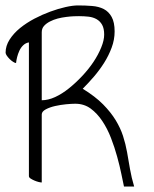

<svg xmlns="http://www.w3.org/2000/svg" viewBox="-37 -678 562 700"><path d="M415 2Q411.1 -15.6 405.3 -44.4Q399.4 -73.2 390.1 -106.9Q380.9 -140.6 367.7 -174.8Q354.5 -209 335.9 -236.8Q317.4 -264.6 293.5 -282.2Q269.5 -299.8 237.3 -299.8Q224.6 -299.8 204.1 -297.9Q183.6 -295.9 164.1 -291.5Q144.5 -287.1 129.9 -279.3Q115.2 -271.5 115.2 -260.7V-12.7Q111.3 -12.7 103.5 -14.6Q95.7 -16.6 87.9 -20Q80.1 -23.4 74.2 -27.3Q68.4 -31.2 68.4 -36.1V-523.4Q56.6 -521.5 47.9 -513.2Q39.1 -504.9 33.7 -493.2Q28.3 -481.4 25.4 -469.7Q22.5 -458 21.5 -448.2Q17.6 -448.2 10.7 -452.6Q3.9 -457 -2 -462.9Q-7.8 -468.8 -12.2 -475.1Q-16.6 -481.4 -16.6 -486.3Q-16.6 -510.7 -2 -533.7Q12.7 -556.6 36.1 -575.7Q59.6 -594.7 88.4 -609.9Q117.2 -625 146.5 -635.7Q175.8 -646.5 202.1 -652.3Q228.5 -658.2 247.1 -658.2Q274.4 -658.2 298.8 -656.2Q323.2 -654.3 341.3 -645Q359.4 -635.7 370.1 -616.2Q380.9 -596.7 380.9 -563.5Q380.9 -533.2 370.1 -504.4Q359.4 -475.6 342.8 -449.2Q326.2 -422.9 305.7 -398.9Q285.2 -375 264.6 -354.5Q310.5 -326.2 338.9 -297.4Q367.2 -268.6 384.8 -239.7Q402.3 -210.9 411.6 -182.1Q420.9 -153.3 426.3 -123Q431.6 -92.8 437 -61.5Q442.4 -30.3 452.1 2ZM251 -619.1Q244.1 -619.1 231.9 -618.7Q219.7 -618.2 204.1 -616.2Q188.5 -614.3 173.3 -610.4Q158.2 -606.4 145 -599.6Q131.8 -592.8 123.5 -583.5Q115.2 -574.2 115.2 -560.5V-312.5Q138.7 -312.5 164.1 -324.2Q189.5 -335.9 214.4 -356Q239.3 -376 262.7 -400.9Q286.1 -425.8 303.7 -452.1Q321.3 -478.5 332 -504.9Q342.8 -531.2 342.8 -551.8Q342.8 -574.2 335.4 -587.4Q328.1 -600.6 315.4 -607.9Q302.7 -615.2 286.1 -617.2Q269.5 -619.1 251 -619.1Z"/></svg>

Font: Annie Use Your Telescope
Style: Regular
Weight: 400
Version: Version 1.003 2001